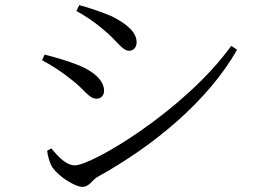

<svg xmlns="http://www.w3.org/2000/svg" viewBox="-20 -733 1040 749"><path d="M278 -690C307 -675 349 -647 383 -618C436 -575 456 -535 484 -535C502 -535 513 -550 513 -568C513 -603 483 -636 415 -670C372 -688 327 -703 289 -713ZM882 -554C702 -304 340 -88 272 -88C238 -88 207 -122 180 -154L164 -145C165 -130 174 -94 186 -78C208 -46 271 -4 302 -4C328 -4 339 -30 359 -42C580 -164 791 -339 905 -539ZM144 -498C186 -476 220 -453 258 -423C310 -384 326 -348 357 -348C376 -348 386 -363 386 -379C386 -417 349 -453 288 -478C242 -496 205 -507 154 -520Z"/></svg>

Font: Noto Serif CJK KR
Style: Regular
Weight: 400
Designer: Ryoko NISHIZUKA 西塚涼子 (kana & ideographs); Frank Grießhammer (Latin, Greek & Cyrillic); Wenlong ZHANG 张文龙 (bopomofo); San
Foundry: Adobe
Version: Version 2.001;hotconv 1.1.0;makeotfexe 2.6.0